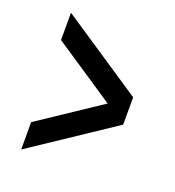

<svg xmlns="http://www.w3.org/2000/svg" viewBox="-97 -664 586 644"><g transform="rotate(20 195.5 -342.0)"><path d="M341.8 -390.6V-293L48.8 -97.7V-195.3L268.6 -341.8L48.8 -488.3V-585.9Z"/></g></svg>

Font: BabelStone Runic Berhtwald
Style: Regular
Weight: 400
Designer: Andrew West
Foundry: BabelStone
Version: Version 7.004;November 9, 2023